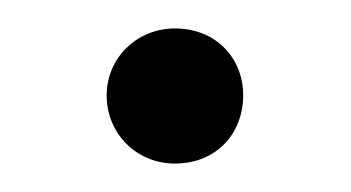

<svg xmlns="http://www.w3.org/2000/svg" viewBox="-20 -386 247 135"><path d="M103 -366C76 -366 55 -345 55 -319C55 -292 76 -271 103 -271C132 -271 151 -292 151 -319C151 -345 132 -366 103 -366Z"/></svg>

Font: FiraGO Light
Style: Regular
Weight: 300
Designer: bBox Type
Foundry: bBox Type GmbH
Version: Version 1.001;PS 001.001;hotconv 1.0.88;makeotf.lib2.5.64775